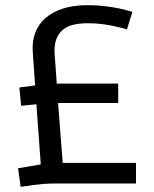

<svg xmlns="http://www.w3.org/2000/svg" viewBox="-20 -711 595 744"><path d="M50 -59 138 -74 121 -307 62 -301 55 -372 116 -380 107 -509Q104 -549 116 -582.5Q128 -616 155 -640Q182 -664 223 -677.5Q264 -691 320 -691Q356 -691 388 -687Q420 -683 443 -678Q470 -672 493 -665L472 -597Q450 -604 425 -609Q404 -614 376.5 -617.5Q349 -621 320 -621Q291 -621 266 -615.5Q241 -610 224 -596Q207 -582 198 -558.5Q189 -535 192 -498L200 -387H438V-312H205L223 -80H507V0H192Q171 0 146 2Q121 4 60 13Z"/></svg>

Font: Actor
Style: Regular
Weight: 400
Designer: Thomas Junold
Foundry: Thomas Junold
Version: Version 1.001